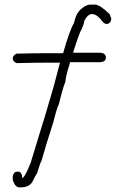

<svg xmlns="http://www.w3.org/2000/svg" viewBox="-20 -682 528 833"><path d="M369.1 -662.1H392.6Q415 -660.6 455.1 -621.1Q462.9 -602.5 462.9 -599.6Q459.5 -578.1 441.4 -578.1Q431.2 -578.1 414.1 -601.6Q396 -621.1 378.9 -621.1Q361.3 -621.1 345.7 -591.8Q345.7 -577.6 326.2 -539.1Q314.5 -509.8 296.9 -453.1H418Q439.5 -449.7 439.5 -431.6Q439.5 -416 418 -412.1H283.2V-408.2Q263.7 -346.7 263.7 -326.2Q255.9 -313 234.4 -226.6Q228.5 -220.2 210.9 -150.4Q177.7 -48.3 160.2 15.6Q155.3 21.5 140.6 70.3Q138.7 70.3 119.1 109.4Q103.5 130.9 70.3 130.9H64.5Q44.9 130.9 35.2 97.7V84Q38.6 62.5 56.6 62.5Q76.2 62.5 76.2 89.8Q87.4 89.8 113.3 23.4L142.6 -72.3L154.3 -111.3L173.8 -173.8L212.9 -306.6L240.2 -410.2H191.4Q142.6 -410.2 52.7 -408.2Q35.2 -414.6 35.2 -429.7Q35.2 -439.5 50.8 -449.2Q131.8 -451.2 171.9 -451.2H253.9Q281.2 -548.8 300.8 -582Q311 -627.9 334 -644.5Q351.1 -659.7 369.1 -662.1Z"/></svg>

Font: CEF Fonts CJK
Style: Regular
Weight: 400
Designer: PartyBoss (派对大魔王)
Version: Release 2.25